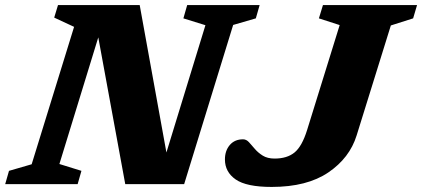

<svg xmlns="http://www.w3.org/2000/svg" viewBox="-48 -727 1666 758"><path d="M273.5 -52.5 258.5 0H-27.5L-12.5 -52.5L77 -78.5L244.5 -621L166 -657.5L181 -707H503.5L609 -125L763 -627.5L676 -654.5L691 -707H977L962 -654.5L872.5 -628.5L679 0H446.5L340 -579.5L186.5 -79.5ZM1360 -192.5Q1332.5 -103.5 1248.2 -46.2Q1164 11 1024.5 11Q925 11 882.5 -18.5Q840 -48 840 -97.5Q840 -132 859.2 -154.5Q878.5 -177 911.5 -177Q924.5 -177 935 -165.5Q945.5 -154 958.2 -139Q971 -124 989.5 -112.5Q1008 -101 1036 -101Q1085.5 -101 1115 -125.2Q1144.5 -149.5 1164.5 -214L1293 -628L1211 -654.5L1227 -707H1598.5L1583 -654.5L1495 -626.5Z"/></svg>

Font: Newsreader 6pt
Style: Bold Italic
Weight: 700
Italic angle: -17°
Designer: Hugues Gentile
Foundry: Production Type
Version: Version 1.003; ttfautohint (v1.8.3)